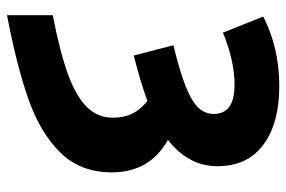

<svg xmlns="http://www.w3.org/2000/svg" viewBox="-158 -440 837 562"><g transform="rotate(90 261.0 -158.5)"><path d="M24 106Q133 85 198 61Q263 37 293.5 5.5Q324 -26 324 -70Q324 -103 312 -127Q300 -151 275 -171Q221 -151 142 -131L112 -247Q190 -266 233.5 -283.5Q277 -301 295 -320.5Q313 -340 313 -365Q313 -426 228 -426Q157 -426 75 -392L28 -510Q120 -557 232 -557Q340 -557 403 -510.5Q466 -464 466 -376Q466 -291 389 -231Q484 -178 484 -67Q484 25 426.5 83.5Q369 142 272 176.5Q175 211 24 240Z"/></g></svg>

Font: Noto Sans UI ExtraBold
Style: Regular
Weight: 800
Designer: Monotype Design Team
Foundry: Monotype Imaging Inc.
Version: Version 1.001